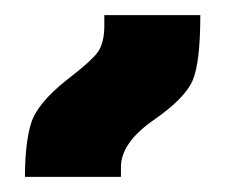

<svg xmlns="http://www.w3.org/2000/svg" viewBox="-20 -836 298 254"><path d="M13 -602H140V-615Q140 -647 183 -677Q225 -706 235 -730Q245 -754 245 -816H118V-802Q118 -780 110 -768Q102 -756 68 -730Q29 -699 21 -672.5Q13 -646 13 -602Z"/></svg>

Font: Noto Sans Armenian ExtraCondensed Extra
Style: Regular
Weight: 800
Width: 3
Designer: Monotype Design Team
Foundry: Monotype Imaging Inc.
Version: Version 1.901